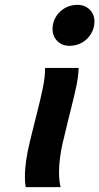

<svg xmlns="http://www.w3.org/2000/svg" viewBox="-20 -774 411 794"><path d="M299.8 -753.9Q331.1 -753.9 350.8 -734.4Q370.6 -714.8 370.6 -685.1Q370.6 -658.2 356.9 -635Q343.3 -611.8 319.8 -598.1Q296.4 -584.5 267.6 -584.5Q236.3 -584.5 216.8 -604.5Q197.3 -624.5 197.3 -654.8Q197.3 -681.2 210.9 -704.1Q224.6 -727.1 248 -740.5Q271.5 -753.9 299.8 -753.9ZM273.9 -325.2 259.3 -266.6 237.3 -174.8Q232.4 -152.3 228.3 -121.8Q224.1 -91.3 224.1 -61.5Q224.1 -27.3 230.5 0H86.4Q83 -18.6 83 -43Q83 -105.5 104 -190.4L123 -267.1L130.4 -296.4Q147.9 -364.7 157.2 -410.2Q166.5 -455.6 166.5 -493.2H305.2Q304.2 -459.5 296.6 -422.1Q289.1 -384.8 273.9 -325.2Z"/></svg>

Font: Lesson One
Style: Bold Italic
Weight: 700
Italic angle: -14°
Designer: But Ko, Victor Gaultney, Annie Olsen, Julie Remington, Don Collingsworth, Eric Hays, Becca Hirsbrunner
Version: Version 1.100